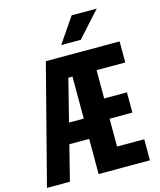

<svg xmlns="http://www.w3.org/2000/svg" viewBox="-147 -1149 1044 1252"><g transform="rotate(-15 375.0 -522.5)"><path d="M360.3 -237.5H199.6V-374.3H360.3V-657.8H332.3L166.5 0H11.7L218.4 -800H716.6V-657.8H522.9V-466.8H676.6V-330H522.9V-142.2H706.6V0H360.3ZM458.3 -1045.3H627.8L474.1 -875.5H342.5Z"/></g></svg>

Font: Martian Mono sWd Rg
Style: Regular
Weight: 400
Width: 6
Monospace: yes
Designer: Roman Shamin
Foundry: Evil Martians
Version: Version 1.000